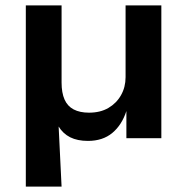

<svg xmlns="http://www.w3.org/2000/svg" viewBox="-20 -514 696 714"><path d="M76 180V-494H209V-207Q209 -169 220 -144Q231 -119 254 -107Q277 -95 311 -95Q353 -95 383 -112.5Q413 -130 430 -160Q447 -190 447 -227V-494H580V0H450V-101Q433 -49 397.5 -19.5Q362 10 307 10Q268 10 241 -3.5Q214 -17 197 -45H198L209 180Z"/></svg>

Font: Nunito Sans 10pt SemiExpanded
Style: Bold
Weight: 700
Width: 6
Designer: Vernon Adams
Foundry: Vernon Adams
Version: Version 3.101;gftools[0.9.27]